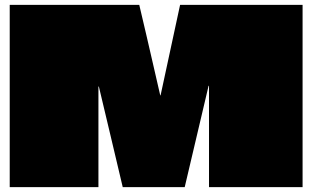

<svg xmlns="http://www.w3.org/2000/svg" viewBox="-20 -770 1285 790"><path d="M1225 -750Q1225 -675 1225 -600Q1225 -525 1225 -450Q1225 -375 1225 -300Q1225 -225 1225 -150Q1225 -75 1225 0H840Q840 -104 840 -208Q840 -312 840 -416Q840 -416 840 -416.5Q840 -417 839.5 -417Q839 -417 838.5 -417Q838 -417 838 -416.5Q838 -416 838 -416L740 0H485Q460 -104 436 -207Q412 -310 387 -413Q387 -413 387 -413.5Q387 -414 386.5 -414Q386 -414 386 -414Q386 -414 385.5 -414Q385 -414 385 -413.5Q385 -413 385 -413Q385 -310 385 -207Q385 -104 385 0H20Q20 -75 20 -150.5Q20 -226 20 -301.5Q20 -377 20 -452.5Q20 -528 20 -603Q20 -640 20 -676.5Q20 -713 20 -750H553Q568 -688 582 -626.5Q596 -565 610.5 -503Q625 -441 639 -379Q639 -378 639.5 -377.5Q640 -377 640.5 -377.5Q641 -378 641 -379L721 -750Z"/></svg>

Font: Climate Crisis
Style: Regular
Weight: 400
Version: Version 1.003